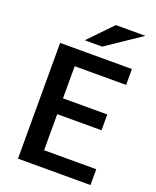

<svg xmlns="http://www.w3.org/2000/svg" viewBox="-165 -1012 900 1108"><g transform="rotate(20 284.5 -458.5)"><path d="M480.5 -416V-318.8H208.5V-97.2H528.8V0H83.5V-710.9H524.4V-613.3H208.5V-416ZM211.9 -773.9 350.6 -917.5H532.2L319.3 -773.9Z"/></g></svg>

Font: Ufes Sans SemiBold
Style: Regular
Weight: 600
Designer: Ricardo Esteves & Filipe Motta
Foundry: ProDesignUfes - Ricardo Esteves, Filipe Motta (This is a derivative work, based on Roboto family, by Christian Robertson
Version: Version 2.0